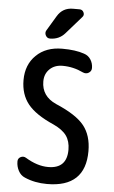

<svg xmlns="http://www.w3.org/2000/svg" viewBox="-63 -1007 626 1058"><g transform="rotate(5 250.0 -477.5)"><path d="M296.9 -964.8H333Q349.6 -964.8 356.4 -949.7Q363.3 -934.6 351.6 -922.9L267.6 -827.1Q235.4 -790 184.6 -790Q168.9 -790 161.1 -804.7Q153.3 -819.3 161.1 -833L210.9 -916Q240.2 -964.8 296.9 -964.8ZM245.1 -320.3Q144.5 -364.3 102.1 -417.5Q59.6 -470.7 59.6 -549.8Q59.6 -634.8 113.8 -687.5Q168 -740.2 257.8 -740.2Q331.1 -740.2 378.9 -723.6Q403.3 -715.8 416.5 -694.8Q429.7 -673.8 429.7 -648.4Q429.7 -630.9 414.6 -621.6Q399.4 -612.3 381.8 -620.1Q327.1 -646.5 267.6 -646.5Q223.6 -646.5 196.3 -620.1Q168.9 -593.8 168.9 -551.8Q168.9 -469.7 250 -433.6Q363.3 -385.7 406.7 -331.5Q450.2 -277.3 450.2 -190.4Q450.2 9.8 238.3 9.8Q169.9 9.8 114.3 -14.6Q90.8 -24.4 78.1 -48.3Q65.4 -72.3 65.4 -98.6V-100.6Q65.4 -117.2 80.6 -125Q95.7 -132.8 110.4 -124Q175.8 -84 236.3 -84Q339.8 -84 339.8 -188.5Q339.8 -235.4 317.9 -266.1Q295.9 -296.9 245.1 -320.3Z"/></g></svg>

Font: Rounded Mgen+ 2m medium
Style: Regular
Weight: 500
Designer: [Source Han Sans]
Ryoko NISHIZUKA  (kana & ideographs); Paul D. Hunt (Latin, Greek & Cyrillic); Wenlong ZHANG  (bopomofo
Version: Version 1.059.20150602